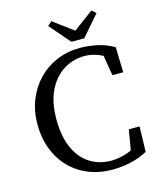

<svg xmlns="http://www.w3.org/2000/svg" viewBox="-128 -960 887 1066"><g transform="rotate(-15 315.5 -427.0)"><path d="M386 15Q310 15 248 -10.5Q186 -36 141 -82.5Q96 -129 71.5 -193.5Q47 -258 47 -335Q47 -411 72.5 -475Q98 -539 143.5 -586Q189 -633 250.5 -659Q312 -685 385 -685Q426 -685 477 -675.5Q528 -666 578 -637L582 -492H520L495 -640L557 -626V-566Q515 -605 474.5 -620Q434 -635 398 -635Q331 -635 276 -600.5Q221 -566 188.5 -499.5Q156 -433 156 -335Q156 -237 186 -170Q216 -103 269.5 -69Q323 -35 391 -35Q434 -35 479.5 -49.5Q525 -64 567 -99V-44L505 -30L530 -178H592L588 -33Q542 -8 490.5 3.5Q439 15 386 15ZM270 -869 427 -753H343L500 -869L524 -848L422 -730H348L246 -848Z"/></g></svg>

Font: Source Serif 4 Variable
Style: Regular
Weight: 400
Designer: Frank Grießhammer
Foundry: Adobe
Version: Version 4.005;hotconv 1.1.0;makeotfexe 2.6.0